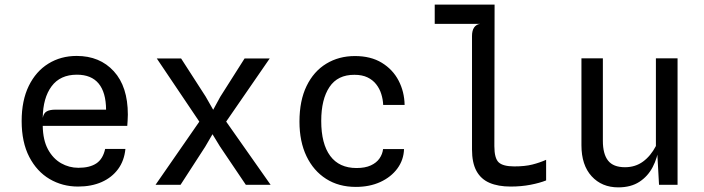

<svg xmlns="http://www.w3.org/2000/svg" viewBox="-20 -798 3040 829"><path d="M317 7.5Q249.5 7.5 194.2 -25Q139 -57.5 106.2 -120.8Q73.5 -184 73.5 -275.5Q73.5 -364 104.2 -427Q135 -490 188.8 -523.2Q242.5 -556.5 311 -556.5Q411 -556.5 471.5 -490.2Q532 -424 532 -303Q532 -287 531 -276.5Q530 -266 529.5 -254.5H164.5Q165.5 -193 187.2 -153Q209 -113 243.8 -93.2Q278.5 -73.5 318.5 -73.5Q367.5 -73.5 396 -92.5Q424.5 -111.5 434 -155H521.5Q516.5 -104 489.8 -67.8Q463 -31.5 419 -12Q375 7.5 317 7.5ZM164.5 -289Q168.5 -310 182 -317.2Q195.5 -324.5 218.5 -324.5H438Q437.5 -399 406 -437.2Q374.5 -475.5 312 -475.5Q240 -475.5 202.8 -425.5Q165.5 -375.5 164.5 -289Z M651.5 0 860.5 -301.5 861 -242.5 657 -545.5H762L868 -381L900.5 -324L931 -380L1036 -545.5H1144.5L935.5 -242.5L936.5 -301.5L1148.5 0H1041.5L929.5 -166L897.5 -218.5L866 -164.5L759.5 0Z M1516.5 9Q1442.5 9 1388 -25.8Q1333.5 -60.5 1303.2 -123.8Q1273 -187 1273 -273Q1273 -363.5 1303.8 -426.8Q1334.5 -490 1388.8 -523Q1443 -556 1512.5 -556Q1581 -556 1628.5 -527Q1676 -498 1701 -450Q1726 -402 1727 -345H1634.5Q1633.5 -369 1626.2 -392.2Q1619 -415.5 1604.2 -434.2Q1589.5 -453 1566.5 -464Q1543.5 -475 1510.5 -475Q1438 -475.5 1402.5 -422.2Q1367 -369 1367 -276Q1367 -177 1405.8 -124.8Q1444.5 -72.5 1519.5 -72.5Q1556.5 -72.5 1581 -83.8Q1605.5 -95 1618.5 -113.8Q1631.5 -132.5 1634 -154.5H1724.5Q1723 -107.5 1695.8 -70.5Q1668.5 -33.5 1622.2 -12.2Q1576 9 1516.5 9Z M2185 7.5Q2131 7.5 2093.8 -8.5Q2056.5 -24.5 2037.2 -59.8Q2018 -95 2018 -152.5V-642.5Q2018 -666 2027.2 -679.5Q2036.5 -693 2053.5 -695H1857V-778H2115.5L2114.5 -167Q2114.5 -114.5 2133.2 -97Q2152 -79.5 2200.5 -79.5Q2246.5 -79.5 2278.2 -87.5Q2310 -95.5 2338 -108V-19Q2310.5 -8 2270.5 -0.2Q2230.5 7.5 2185 7.5Z M2649.5 11Q2578.5 11 2534.5 -37Q2490.5 -85 2490.5 -171V-546H2583V-190Q2583 -133 2605.5 -104.5Q2628 -76 2678.5 -76Q2723 -76 2756.2 -100.2Q2789.5 -124.5 2812 -167.5V-546H2905.5V0H2825.5L2815 -189.5L2825 -164.5Q2819 -116.5 2798.2 -76.8Q2777.5 -37 2740.8 -13Q2704 11 2649.5 11Z"/></svg>

Font: Spline Sans Mono
Style: Regular
Weight: 400
Monospace: yes
Designer: Eben Sorkin, Mirko Velimirovic
Foundry: Sorkin Type
Version: Version 1.004